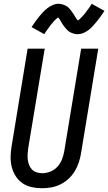

<svg xmlns="http://www.w3.org/2000/svg" viewBox="-20 -994 576 1022"><path d="M204 8Q176 8 148.5 2Q121 -4 99.5 -19Q78 -34 63.5 -56.5Q49 -79 42.5 -105.5Q36 -132 36.5 -160Q37 -188 42 -217L127 -735H218L130 -204Q128 -188 127 -173Q126 -158 128 -143Q130 -128 135.5 -114.5Q141 -101 151 -91Q161 -81 175.5 -76.5Q190 -72 206 -72Q227 -72 249 -81Q271 -90 286.5 -107.5Q302 -125 310 -146Q318 -167 322 -189L412 -735H503L411 -176Q407 -152 399 -128Q391 -104 377.5 -82Q364 -60 344.5 -42Q325 -24 301.5 -12.5Q278 -1 253 3.5Q228 8 204 8ZM216 -812 148 -850Q160 -868 170.5 -882.5Q181 -897 191 -909Q201 -921 210.5 -931Q220 -941 233 -951Q246 -961 261 -967.5Q276 -974 291 -974Q296 -974 301 -973Q306 -972 310.5 -971Q315 -970 319 -968.5Q323 -967 327.5 -965Q332 -963 335.5 -960.5Q339 -958 342.5 -955Q346 -952 349 -949Q352 -946 355 -942Q358 -938 360.5 -934.5Q363 -931 365.5 -927.5Q368 -924 370.5 -920.5Q373 -917 375 -913.5Q377 -910 380 -905Q383 -900 385.5 -896.5Q388 -893 389.5 -890.5Q391 -888 395 -885Q398 -887 400.5 -889Q403 -891 406.5 -894.5Q410 -898 412 -900Q414 -902 416 -904Q418 -906 420 -908.5Q422 -911 424.5 -913.5Q427 -916 429.5 -919Q432 -922 434.5 -925.5Q437 -929 439.5 -932.5Q442 -936 444.5 -939.5Q447 -943 450.5 -947Q454 -951 456.5 -955.5Q459 -960 462.5 -964.5Q466 -969 468 -974L536 -936Q524 -918 513.5 -903.5Q503 -889 493 -877Q483 -865 473.5 -854.5Q464 -844 451 -834Q438 -824 423 -818Q408 -812 393 -812Q387 -812 381.5 -813Q376 -814 371 -815.5Q366 -817 361 -819Q356 -821 351.5 -823.5Q347 -826 343.5 -829.5Q340 -833 336.5 -836Q333 -839 329.5 -843.5Q326 -848 322.5 -852Q319 -856 316.5 -860Q314 -864 311.5 -868Q309 -872 306 -877Q303 -882 300 -887Q297 -892 295 -895Q293 -898 289 -901Q286 -899 283.5 -897Q281 -895 277.5 -891.5Q274 -888 271.5 -886Q269 -884 267.5 -882Q266 -880 264 -877.5Q262 -875 259.5 -872Q257 -869 254.5 -866.5Q252 -864 249.5 -860.5Q247 -857 244.5 -853.5Q242 -850 239.5 -846.5Q237 -843 233.5 -838.5Q230 -834 227.5 -830Q225 -826 221.5 -821.5Q218 -817 216 -812Z"/></svg>

Font: Iosevka Curly Medium
Style: Italic
Weight: 500
Italic angle: -9°
Monospace: yes
Designer: Belleve Invis
Foundry: Belleve Invis
Version: Version 22.1.2; ttfautohint (v1.8.4)